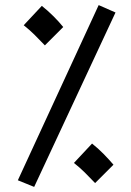

<svg xmlns="http://www.w3.org/2000/svg" viewBox="-20 -707 513 753"><path d="M114 26 433 -658 367 -687 50 0ZM156 -529 228 -601Q212 -621 190 -643Q168 -665 144 -684L73 -608Q98 -588 115 -571Q132 -554 156 -529ZM353 11 425 -61Q408 -81 386.5 -103Q365 -125 341 -144L270 -68Q295 -48 312 -31Q329 -14 353 11Z"/></svg>

Font: Noto Sans Arabic
Style: Regular
Weight: 400
Designer: Nadine Chahine - Monotype Design Team
Foundry: Monotype Imaging Inc.
Version: Version 1.902